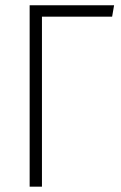

<svg xmlns="http://www.w3.org/2000/svg" viewBox="-20 -704 458 724"><path d="M410.2 -684.1 402.8 -641.1H138.2V0H91.8V-684.1Z"/></svg>

Font: Fira Sans Compressed ExtraLight
Style: Regular
Weight: 250
Width: 1
Designer: Carrois Corporate & Edenspiekermann AG
Foundry: Carrois Corporate GbR & Edenspiekermann AG
Version: Version 4.203;PS 004.203;hotconv 1.0.88;makeotf.lib2.5.64775